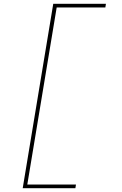

<svg xmlns="http://www.w3.org/2000/svg" viewBox="-20 -843 640 1006"><path d="M99 143 259 -823H535L532 -804H277L123 124H378L375 143Z"/></svg>

Font: Iosevka HT Thin Extended
Style: Italic
Weight: 100
Width: 7
Italic angle: -9°
Monospace: yes
Designer: Belleve Invis
Foundry: Belleve Invis
Version: Version 32.3.0; ttfautohint (v1.8.4)